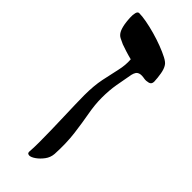

<svg xmlns="http://www.w3.org/2000/svg" viewBox="-278 -652 924 924"><g transform="rotate(45 184.0 -189.5)"><path d="M159 240Q154 240 149.5 237Q145 234 146 222Q148 199 148 161.5Q148 124 147 79.5Q146 35 144.5 -10Q143 -55 142 -92.5Q141 -130 141 -153Q141 -217 151 -266Q161 -315 170.5 -355.5Q180 -396 177 -433Q153 -439 133 -445.5Q113 -452 99 -457Q83 -464 70.5 -470.5Q58 -477 50 -491Q42 -505 37 -532Q34 -551 33 -571Q32 -591 35.5 -605Q39 -619 49 -619Q69 -619 99 -613.5Q129 -608 163 -598.5Q197 -589 228.5 -577Q260 -565 283 -553Q306 -541 313 -529Q323 -514 327.5 -488Q332 -462 333 -437Q333 -419 318 -415Q303 -411 290 -413Q269 -417 257.5 -414Q246 -411 240.5 -403Q235 -395 232 -382Q224 -340 216.5 -297Q209 -254 209 -204Q209 -157 218.5 -105Q228 -53 236 9Q244 71 240 148Q238 174 222.5 194.5Q207 215 189 227.5Q171 240 159 240Z"/></g></svg>

Font: Noto Rashi Hebrew
Style: Bold
Weight: 700
Version: Version 1.006